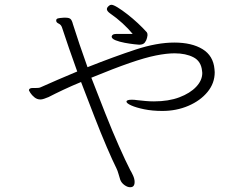

<svg xmlns="http://www.w3.org/2000/svg" viewBox="-20 -751 1040 803"><path d="M535 -609Q517 -631 492.5 -653.5Q468 -676 439 -696Q427 -705 427 -713Q427 -720 436 -727Q440 -731 446 -731Q454 -731 472 -720Q490 -709 512.5 -691.5Q535 -674 556.5 -654Q578 -634 594 -616Q597 -612 597 -604Q597 -603 595 -593Q593 -583 586 -573.5Q579 -564 562 -564Q559 -564 541 -566Q523 -568 501.5 -572Q480 -576 463.5 -582.5Q447 -589 447 -598Q447 -599 447.5 -599.5Q448 -600 448 -601Q451 -609 466 -609ZM524 32Q513 32 500.5 23Q488 14 483 1Q479 -11 475.5 -24Q472 -37 467 -47Q451 -79 426.5 -136Q402 -193 374.5 -264Q347 -335 319 -408Q280 -392 245 -375.5Q210 -359 183 -345Q173 -341 164.5 -338Q156 -335 149 -335Q135 -335 124 -344Q113 -353 107 -362.5Q101 -372 101 -373Q101 -383 117 -383H130Q135 -383 140.5 -383.5Q146 -384 150 -386Q181 -400 220.5 -417Q260 -434 303 -452Q285 -502 268.5 -549.5Q252 -597 239 -637Q235 -648 225 -652.5Q215 -657 215 -665Q215 -672 222 -674Q229 -676 246 -677H255Q269 -677 275 -671.5Q281 -666 285 -650Q297 -612 312.5 -566Q328 -520 346 -470Q457 -514 546.5 -543.5Q636 -573 709 -573Q782 -573 827 -545.5Q872 -518 877 -462Q877 -459 877.5 -455.5Q878 -452 878 -449Q878 -403 848 -366.5Q818 -330 768 -308.5Q718 -287 659 -287Q617 -287 583 -294Q549 -301 529 -310Q509 -319 509 -326Q509 -334 532 -334Q537 -334 542.5 -333.5Q548 -333 555 -332Q572 -330 589.5 -328.5Q607 -327 624 -327Q685 -327 730 -344Q775 -361 800.5 -388Q826 -415 826 -446Q826 -448 825.5 -450.5Q825 -453 825 -455Q821 -495 789 -511.5Q757 -528 710 -528Q677 -528 632 -519Q587 -510 522 -487.5Q457 -465 362 -426Q391 -351 420.5 -276.5Q450 -202 477.5 -140Q505 -78 525 -39Q529 -33 536 -18Q543 -3 543 10Q543 32 525 32Z"/></svg>

Font: Moon Stars Kai T HW Light
Style: Regular
Weight: 300
Designer: GuiWonder
Version: Version 1.101